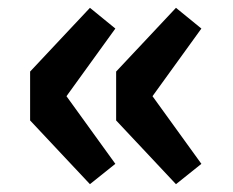

<svg xmlns="http://www.w3.org/2000/svg" viewBox="-20 -534 597 491"><path d="M210 -63 57 -226V-351L210 -514L275 -461L150 -288L275 -115ZM430 -63 277 -226V-351L430 -514L495 -461L370 -288L495 -115Z"/></svg>

Font: Noto Sans HK Thin Black
Style: Regular
Weight: 900
Version: Version 2.004-H2;hotconv 1.0.118;makeotfexe 2.5.65603